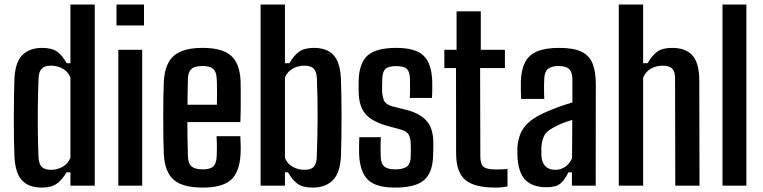

<svg xmlns="http://www.w3.org/2000/svg" viewBox="-20 -820 3368 848"><path d="M164.5 8.5Q105.5 8.5 76 -24.8Q46.5 -58 43.5 -134Q42 -169 41.5 -212.8Q41 -256.5 41 -302.2Q41 -348 41.8 -390.5Q42.5 -433 43.5 -466Q46 -543.5 77.8 -576Q109.5 -608.5 166.5 -608.5Q209.5 -608.5 232.8 -591.5Q256 -574.5 274.5 -541H291V-800H398.5V0H291V-59H273.5Q255 -26 231 -8.8Q207 8.5 164.5 8.5ZM205.5 -70Q232.5 -70 256.5 -83.2Q280.5 -96.5 291 -123V-477.5Q280.5 -504 256.5 -517Q232.5 -530 205.5 -530Q177.5 -530 164.8 -517.2Q152 -504.5 150.5 -477Q148 -419.5 147.2 -357.5Q146.5 -295.5 147.2 -236Q148 -176.5 150 -127Q151.5 -96 164.5 -83Q177.5 -70 205.5 -70Z M494.5 -707.5V-800H616V-707.5ZM502.5 0V-600H608V0Z M876 8.5Q785.5 8.5 746.5 -26.5Q707.5 -61.5 703.5 -140Q702 -171 701.5 -213Q701 -255 701 -300Q701 -345 701.5 -386.5Q702 -428 703.5 -459Q708 -539.5 748.2 -574Q788.5 -608.5 874.5 -608.5Q962 -608.5 1000.5 -574Q1039 -539.5 1042.5 -463Q1043 -451.5 1043.2 -421Q1043.5 -390.5 1043.2 -352.8Q1043 -315 1041.5 -281H807.5Q807.5 -244 808.2 -206.2Q809 -168.5 810 -128.5Q811 -97.5 826.2 -84.8Q841.5 -72 875 -72Q908.5 -72 922 -84.8Q935.5 -97.5 937 -128.5Q938 -144 938 -167Q938 -190 936.5 -218.5H1041.5Q1042.5 -205.5 1043 -180.8Q1043.5 -156 1042.5 -140Q1038.5 -60.5 1000.5 -26Q962.5 8.5 876 8.5ZM808 -357.5H938Q938.5 -381.5 938.5 -405.5Q938.5 -429.5 938.2 -447.8Q938 -466 937 -473.5Q935.5 -504 921 -516.2Q906.5 -528.5 874.5 -528.5Q839.5 -528.5 825.2 -515.2Q811 -502 810 -473.5Q809.5 -444.5 808.8 -415.2Q808 -386 808 -357.5Z M1360.5 8.5Q1316.5 8.5 1293.8 -8.5Q1271 -25.5 1252 -59H1238.5V0H1131V-800H1238.5V-541H1258.5Q1277.5 -574.5 1300.5 -591.5Q1323.5 -608.5 1367 -608.5Q1424.5 -608.5 1454 -575.8Q1483.5 -543 1486 -466Q1487 -433 1487.8 -390Q1488.5 -347 1488.5 -300.8Q1488.5 -254.5 1487.8 -211.2Q1487 -168 1486 -134Q1483 -58 1450.8 -24.8Q1418.5 8.5 1360.5 8.5ZM1324 -70Q1353.5 -70 1365.8 -83.2Q1378 -96.5 1379 -125.5Q1380.5 -166 1381.5 -208.5Q1382.5 -251 1382.8 -295Q1383 -339 1382.2 -383.8Q1381.5 -428.5 1379.5 -474Q1378.5 -502 1366.2 -516Q1354 -530 1324 -530Q1295.5 -530 1272.2 -516.5Q1249 -503 1238.5 -477.5V-123Q1249 -96 1273.2 -83Q1297.5 -70 1324 -70Z M1725 8.5Q1640 8.5 1604.8 -26.2Q1569.5 -61 1566 -139.5Q1565.5 -160.5 1565.8 -179.5Q1566 -198.5 1567 -214H1662Q1660.5 -184.5 1660.8 -164Q1661 -143.5 1661.5 -128.5Q1662.5 -97 1677.5 -84.5Q1692.5 -72 1725 -72Q1761.5 -72 1777.5 -84.8Q1793.5 -97.5 1794 -129Q1794.5 -143 1794.5 -150.2Q1794.5 -157.5 1794.5 -164.2Q1794.5 -171 1794 -183Q1793.5 -211 1784.8 -225.8Q1776 -240.5 1751 -247.5L1689 -264.5Q1646.5 -276.5 1619 -294.8Q1591.5 -313 1578.2 -341.5Q1565 -370 1564 -414Q1563.5 -428 1563.8 -438Q1564 -448 1564 -459Q1565 -539 1602.2 -573.8Q1639.5 -608.5 1730.5 -608.5Q1814.5 -608.5 1850.2 -574.8Q1886 -541 1889 -462Q1889.5 -451 1889.2 -426Q1889 -401 1887.5 -387.5H1790Q1791 -401.5 1791 -418Q1791 -434.5 1791 -449.5Q1791 -464.5 1790.5 -474Q1789.5 -504 1776.5 -516Q1763.5 -528 1730.5 -528Q1696.5 -528 1683 -516Q1669.5 -504 1668.5 -474Q1668.5 -467 1668 -455Q1667.5 -443 1667.5 -424Q1668 -393.5 1676.2 -375.8Q1684.5 -358 1713.5 -350L1770 -336Q1832.5 -321 1863.2 -287.2Q1894 -253.5 1894 -187.5Q1894 -174 1893.8 -162.5Q1893.5 -151 1893 -137Q1892 -59.5 1854 -25.5Q1816 8.5 1725 8.5Z M2169 8.5Q2074 8.5 2034.5 -25.8Q1995 -60 1994.5 -141L1994 -519.5H1942.5V-600H1996.5V-770H2103.5V-600H2210V-519.5H2100.5L2101.5 -129Q2101.5 -95 2115.8 -83.2Q2130 -71.5 2169.5 -71.5Q2184 -71.5 2195.5 -72Q2207 -72.5 2221.5 -73.5V3.5Q2209.5 5.5 2196.8 7Q2184 8.5 2169 8.5Z M2394.5 7Q2334 7 2302.5 -23.2Q2271 -53.5 2266 -120.5Q2265.5 -132 2265 -144.8Q2264.5 -157.5 2265 -168Q2268 -206 2281 -234.5Q2294 -263 2322.5 -285.8Q2351 -308.5 2400 -329Q2425.5 -340 2452.2 -349.5Q2479 -359 2508 -367.5V-470Q2508 -500.5 2494 -514.5Q2480 -528.5 2446.5 -528.5Q2417.5 -528.5 2401.5 -516.5Q2385.5 -504.5 2384 -475.5Q2383 -464.5 2382.8 -445.2Q2382.5 -426 2383 -408.2Q2383.5 -390.5 2384 -383H2281.5Q2281 -398.5 2280.5 -420.5Q2280 -442.5 2280.5 -463Q2282.5 -513.5 2299.2 -545.5Q2316 -577.5 2352.2 -593Q2388.5 -608.5 2450 -608.5Q2512.5 -608.5 2547.5 -592Q2582.5 -575.5 2597 -540Q2611.5 -504.5 2611.5 -447.5L2611 0H2506V-59H2490.5Q2475.5 -26.5 2455.5 -9.8Q2435.5 7 2394.5 7ZM2431.5 -70Q2457.5 -70 2476.8 -83.5Q2496 -97 2506.5 -121L2507.5 -290.5Q2487.5 -284.5 2466.8 -276.8Q2446 -269 2424 -256.5Q2392 -240 2382.2 -217.8Q2372.5 -195.5 2371 -168Q2371 -155 2371 -146.8Q2371 -138.5 2371.5 -128Q2374 -100.5 2389.5 -85.2Q2405 -70 2431.5 -70Z M2713 0V-800H2820.5V-541H2840.5Q2859.5 -574.5 2882.5 -591.5Q2905.5 -608.5 2949 -608.5Q3008.5 -608.5 3038.2 -575.2Q3068 -542 3068.5 -466L3069.5 0H2962.5L2961.5 -475Q2961.5 -504 2948.8 -517Q2936 -530 2907 -530Q2877.5 -530 2854.2 -516.5Q2831 -503 2820.5 -477.5V0Z M3171 0V-800H3276.5V0Z"/></svg>

Font: Big Shoulders Medium
Style: Regular
Weight: 500
Designer: Patric King
Foundry: XO Type Co
Version: Version 2.002